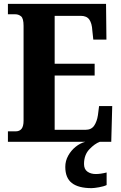

<svg xmlns="http://www.w3.org/2000/svg" viewBox="-20 -734 625 994"><path d="M21 0V-54H61Q81 -54 91.5 -67Q102 -80 102 -109V-600Q102 -639 89 -649.5Q76 -660 60 -660H21V-714H529L531 -529H463L458 -576Q456 -613 442.5 -632.5Q429 -652 398 -652H263V-404H470V-343H263V-62H423Q453 -62 467.5 -83.5Q482 -105 487 -138L493 -185H561L556 0ZM454 240Q386 240 352 213.5Q318 187 318 130Q318 99 333 72Q348 45 371.5 26Q395 7 422 0H497Q470 10 442.5 39Q415 68 415 115Q415 142 432.5 154.5Q450 167 476 167Q488 167 502 165Q516 163 532 159V224Q518 231 492.5 235.5Q467 240 454 240Z"/></svg>

Font: Noto Serif Tamil Condensed ExtraBold
Style: Italic
Weight: 800
Width: 3
Italic angle: -12°
Designer: Indian Type Foundry, Tom Grace, and the Monotype Design Team
Foundry: Monotype Imaging Inc.
Version: Version 2.003; ttfautohint (v1.8.4.7-5d5b)